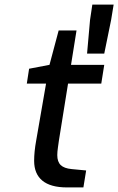

<svg xmlns="http://www.w3.org/2000/svg" viewBox="-20 -818 516 838"><path d="M129 -116Q129 -156 138 -205L181 -453H97L107 -518L196 -535L236 -685H314L290 -535H435L422 -453H277L237 -204Q236 -196 233 -175.5Q230 -155 230 -141Q230 -112 245 -97.5Q260 -83 293 -80L356 -74L344 0H272Q201 0 165 -29.5Q129 -59 129 -116ZM373 -731 383 -798H476L465 -731L435 -584H360Z"/></svg>

Font: Exo Medium
Style: Italic
Weight: 500
Italic angle: -9°
Designer: Natanael Gama
Foundry: Natanael Gama
Version: Version 1.500; ttfautohint (v1.6)